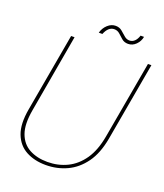

<svg xmlns="http://www.w3.org/2000/svg" viewBox="-153 -938 901 1052"><g transform="rotate(20 298.0 -412.0)"><path d="M238 12Q172 12 123 -14.5Q74 -41 52.5 -97Q31 -153 47 -243L128 -700H148L68 -244Q53 -159 72 -107Q91 -55 135.5 -31Q180 -7 241 -7Q303 -7 355.5 -32.5Q408 -58 444.5 -111Q481 -164 496 -249L576 -700H596L515 -243Q499 -153 458.5 -97Q418 -41 361 -14.5Q304 12 238 12ZM264 -769Q272 -798 293 -817Q314 -836 339 -836Q361 -836 376 -823.5Q391 -811 405 -798.5Q419 -786 436 -786Q453 -786 465.5 -798Q478 -810 485 -832H505Q500 -805 480.5 -785.5Q461 -766 435 -766Q413 -766 398.5 -778.5Q384 -791 370.5 -803.5Q357 -816 338 -816Q321 -816 307.5 -804Q294 -792 285 -769Z"/></g></svg>

Font: DM Sans 36pt Thin
Style: Italic
Weight: 250
Italic angle: -10°
Designer: Colophon Foundry, Jonny Pinhorn
Foundry: Colophon Foundry
Version: Version 4.004;gftools[0.9.30]